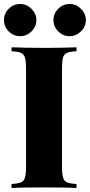

<svg xmlns="http://www.w3.org/2000/svg" viewBox="-27 -946 452 966"><path d="M358 -708V-688Q327 -687 311 -680.5Q295 -674 290 -656.5Q285 -639 285 -602V-106Q285 -70 290.5 -52Q296 -34 311.5 -28Q327 -22 358 -20V0Q330 -2 286.5 -2.5Q243 -3 199 -3Q148 -3 103 -2.5Q58 -2 31 0V-20Q62 -22 77.5 -28Q93 -34 98.5 -52Q104 -70 104 -106V-602Q104 -639 98.5 -656.5Q93 -674 77.5 -680.5Q62 -687 31 -688V-708Q58 -707 103 -706Q148 -705 199 -705Q243 -705 286.5 -706Q330 -707 358 -708ZM324 -926Q356 -926 380.5 -901.5Q405 -877 405 -845Q405 -812 380.5 -788Q356 -764 323 -764Q290 -764 266 -788Q242 -812 242 -845Q242 -878 266 -902Q290 -926 324 -926ZM75 -926Q107 -926 131.5 -901.5Q156 -877 156 -845Q156 -812 131.5 -788Q107 -764 75 -764Q41 -764 17 -788Q-7 -812 -7 -845Q-7 -878 17 -902Q41 -926 75 -926Z"/></svg>

Font: Playfair Display ExtraBold
Style: Regular
Weight: 800
Designer: Claus Eggers Sørensen
Foundry: Claus Eggers Sørensen
Version: Version 1.203